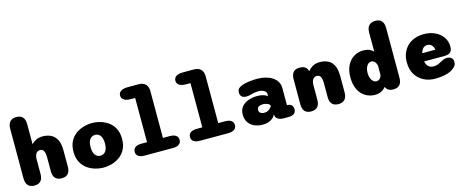

<svg xmlns="http://www.w3.org/2000/svg" viewBox="-40 -1414 5032 2076"><g transform="rotate(-15 2476.0 -376.0)"><path d="M461.5 5Q366 5 366 -100V-253.5Q366 -300.5 353.5 -325.5Q341 -350.5 311 -350.5Q296.5 -350.5 285.2 -344.2Q274 -338 266.5 -326.5Q259 -315 255 -299.2Q251 -283.5 251 -264.5V-100Q251 5 155.5 5Q109.5 5 85 -22Q60.5 -49 60.5 -100V-657Q60.5 -708 85 -735Q109.5 -762 155.5 -762Q251 -762 251 -657V-432.5Q273.5 -456.5 304.5 -471.5Q335.5 -486.5 375 -486.5Q426 -486.5 467.2 -467.5Q508.5 -448.5 532.5 -403.5Q556.5 -358.5 556.5 -281V-100Q556.5 5 461.5 5Z M929.5 10.5Q882 10.5 834 -3.5Q786 -17.5 745.8 -47.2Q705.5 -77 681.2 -124.5Q657 -172 657 -239Q657 -306 681.2 -353.2Q705.5 -400.5 745.8 -430Q786 -459.5 834 -473.5Q882 -487.5 929.5 -487.5Q976.5 -487.5 1024.5 -473.5Q1072.5 -459.5 1112.5 -430Q1152.5 -400.5 1176.8 -353.2Q1201 -306 1201 -239Q1201 -172 1176.8 -124.5Q1152.5 -77 1112.5 -47.2Q1072.5 -17.5 1024.5 -3.5Q976.5 10.5 929.5 10.5ZM929.5 -122.5Q947.5 -122.5 962 -129.8Q976.5 -137 987.2 -151.5Q998 -166 1003.8 -187.8Q1009.5 -209.5 1009.5 -239Q1009.5 -268.5 1003.8 -290.2Q998 -312 987.2 -326.5Q976.5 -341 962 -348Q947.5 -355 929.5 -355Q911.5 -355 896.5 -348Q881.5 -341 870.8 -326.5Q860 -312 854.2 -290.2Q848.5 -268.5 848.5 -239Q848.5 -209.5 854.2 -187.8Q860 -166 870.8 -151.5Q881.5 -137 896.5 -129.8Q911.5 -122.5 929.5 -122.5Z M1391.5 0Q1344 0 1320 -17.2Q1296 -34.5 1296 -66.5Q1296 -99 1320 -116.2Q1344 -133.5 1391.5 -133.5H1452V-628.5H1405.5Q1354.5 -628.5 1327.8 -645.8Q1301 -663 1301 -695Q1301 -727.5 1327.8 -744.8Q1354.5 -762 1405.5 -762H1525Q1576 -762 1603 -735Q1630 -708 1630 -657V-133.5H1703.5Q1751 -133.5 1775 -116.2Q1799 -99 1799 -66.5Q1799 -34.5 1775 -17.2Q1751 0 1703.5 0Z M2010.5 0Q1963 0 1939 -17.2Q1915 -34.5 1915 -66.5Q1915 -99 1939 -116.2Q1963 -133.5 2010.5 -133.5H2071V-628.5H2024.5Q1973.5 -628.5 1946.8 -645.8Q1920 -663 1920 -695Q1920 -727.5 1946.8 -744.8Q1973.5 -762 2024.5 -762H2144Q2195 -762 2222 -735Q2249 -708 2249 -657V-133.5H2322.5Q2370 -133.5 2394 -116.2Q2418 -99 2418 -66.5Q2418 -34.5 2394 -17.2Q2370 0 2322.5 0Z M2948.5 0Q2903 0 2879 -18Q2855 -36 2855 -67V-69.5Q2848.5 -52 2830.5 -34.2Q2812.5 -16.5 2782.5 -4.5Q2752.5 7.5 2709.5 7.5Q2658 7.5 2617 -11.2Q2576 -30 2552.2 -65.8Q2528.5 -101.5 2528.5 -153Q2528.5 -208 2558 -242Q2587.5 -276 2634 -291.8Q2680.5 -307.5 2731 -307.5Q2763 -307.5 2787 -301.5Q2811 -295.5 2825.8 -287.5Q2840.5 -279.5 2845 -273.5V-301Q2845 -311 2839 -320.2Q2833 -329.5 2822 -337Q2811 -344.5 2795.8 -349Q2780.5 -353.5 2762 -353.5Q2734.5 -353.5 2711.2 -349.5Q2688 -345.5 2669 -340Q2656.5 -336.5 2645.2 -334.2Q2634 -332 2619 -332Q2587 -332 2568.5 -347.2Q2550 -362.5 2550 -395.5Q2550 -426.5 2569.8 -442.2Q2589.5 -458 2615.5 -466.5Q2640.5 -475 2684.8 -481.2Q2729 -487.5 2780 -487.5Q2828.5 -487.5 2871.5 -476.2Q2914.5 -465 2947.2 -443.8Q2980 -422.5 2998.5 -391.5Q3017 -360.5 3017 -321V-128.5H3018.5Q3051 -128.5 3068 -111.5Q3085 -94.5 3085 -64.5Q3085 -34.5 3063.8 -17.2Q3042.5 0 2993 0ZM2845 -174.5Q2841.5 -181.5 2829.5 -188.8Q2817.5 -196 2801.2 -200.8Q2785 -205.5 2767.5 -205.5Q2740 -205.5 2721 -195Q2702 -184.5 2702 -158.5Q2702 -141.5 2710.2 -131.2Q2718.5 -121 2732.2 -116.8Q2746 -112.5 2762 -112.5Q2785 -112.5 2802 -121.8Q2819 -131 2830 -143Q2841 -155 2845 -164Z M3560 5Q3464.5 5 3464.5 -100V-253.5Q3464.5 -300.5 3452 -325.5Q3439.5 -350.5 3409.5 -350.5Q3395 -350.5 3383.8 -344.2Q3372.5 -338 3365 -326.5Q3357.5 -315 3353.5 -299.2Q3349.5 -283.5 3349.5 -264.5V-100Q3349.5 5 3254 5Q3159 5 3159 -100V-380Q3159 -485 3254 -485Q3329 -485 3344.5 -421.5L3345 -419.5Q3366.5 -449 3399.8 -467.8Q3433 -486.5 3478.5 -486.5Q3529.5 -486.5 3569.5 -467.5Q3609.5 -448.5 3632.2 -403.5Q3655 -358.5 3655 -281V-100Q3655 -49 3630.5 -22Q3606 5 3560 5Z M4173.5 5Q4111.5 5 4089.5 -43L4088 -46Q4068 -19 4037.2 -4.2Q4006.5 10.5 3966.5 10.5Q3908.5 10.5 3860.8 -18.5Q3813 -47.5 3785 -103.2Q3757 -159 3757 -239Q3757 -319 3785 -374.2Q3813 -429.5 3860.8 -458Q3908.5 -486.5 3966.5 -486.5Q4003 -486.5 4031 -475.2Q4059 -464 4078.5 -442.5V-657Q4078.5 -708 4103 -735Q4127.5 -762 4173.5 -762Q4269 -762 4269 -657V-100Q4269 5 4173.5 5ZM4078.5 -184.5V-281.5Q4077.5 -297 4070 -312.2Q4062.5 -327.5 4049.8 -338Q4037 -348.5 4020 -348.5Q4000 -348.5 3984 -335.2Q3968 -322 3958.5 -297.5Q3949 -273 3949 -239Q3949 -205.5 3958.5 -180.2Q3968 -155 3984 -141.2Q4000 -127.5 4020 -127.5Q4036 -127.5 4048.5 -135.5Q4061 -143.5 4068.8 -156.8Q4076.5 -170 4078.5 -184.5Z M4640.5 10.5Q4571 10.5 4513.8 -18.8Q4456.5 -48 4422.5 -103.8Q4388.5 -159.5 4388.5 -239Q4388.5 -298.5 4407.8 -344.5Q4427 -390.5 4461.5 -422.5Q4496 -454.5 4542.2 -471Q4588.5 -487.5 4643 -487.5Q4714 -487.5 4769.2 -461.2Q4824.5 -435 4856.2 -389Q4888 -343 4888 -283.5Q4888 -238.5 4866.2 -220Q4844.5 -201.5 4797.5 -201.5H4572.5Q4577 -177 4587.8 -159.5Q4598.5 -142 4615.8 -132.5Q4633 -123 4656 -123Q4685.5 -123 4703.8 -130Q4722 -137 4738 -146.5Q4758.5 -158 4778.2 -166.2Q4798 -174.5 4820 -174.5Q4848.5 -174.5 4867.8 -159Q4887 -143.5 4887 -112.5Q4887 -82 4871.5 -64.8Q4856 -47.5 4833.5 -32.5Q4802 -11.5 4751.2 -0.5Q4700.5 10.5 4640.5 10.5ZM4575.5 -292.5H4722.5Q4718 -323 4699.2 -343.8Q4680.5 -364.5 4648.5 -364.5Q4630.5 -364.5 4616 -355.8Q4601.5 -347 4591.2 -331Q4581 -315 4575.5 -292.5Z"/></g></svg>

Font: Sono ExtraLight Monospace ExtraBold
Style: Regular
Weight: 800
Version: Version 2.112